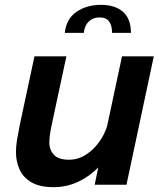

<svg xmlns="http://www.w3.org/2000/svg" viewBox="-20 -764 658 794"><path d="M201.5 10Q144.5 10 110.2 -10Q76 -30 61 -63Q46 -96 46 -135Q46 -159 50.2 -185Q54.5 -211 62.5 -250.5L122.5 -531H254.5L200.5 -279Q192.5 -243 188.2 -218.8Q184 -194.5 184 -175.5Q184 -144 203 -123.8Q222 -103.5 265.5 -103.5Q302.5 -103.5 334.8 -124Q367 -144.5 390.2 -177Q413.5 -209.5 423.5 -245L484.5 -531H616L503 0H371.5L386.5 -71.5Q350.5 -34.5 303 -12.2Q255.5 10 201.5 10ZM248 -628Q254 -686 296.2 -715Q338.5 -744 397.5 -744Q456 -744 488.8 -715Q521.5 -686 521.5 -628H443.5Q443.5 -658.5 431.2 -675.2Q419 -692 391.5 -692Q364.5 -692 347.2 -675.2Q330 -658.5 326.5 -628Z"/></svg>

Font: Epilogue SemiBold
Style: Italic
Weight: 600
Italic angle: -12°
Designer: Tyler Finck
Foundry: Etcetera Type Co
Version: Version 2.111; ttfautohint (v1.8.3)